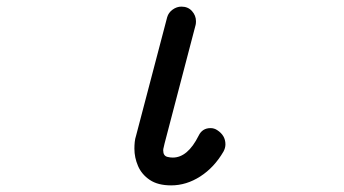

<svg xmlns="http://www.w3.org/2000/svg" viewBox="-20 -537 1040 580"><path d="M497 23Q457 23 432.5 6.5Q408 -10 397 -35.5Q386 -61 386 -88Q386 -98 387 -108Q388 -118 391 -127L485 -485Q489 -499 501.5 -508Q514 -517 528 -517Q548 -517 560 -503.5Q572 -490 572 -473Q572 -466 571 -462L477 -103Q476 -97 474.5 -92Q473 -87 473 -83Q473 -66 486 -63Q490 -62 494 -61.5Q498 -61 502 -61Q547 -61 580 -127Q591 -150 616 -150Q627 -150 636 -144Q661 -128 661 -101Q661 -90 655 -79Q627 -31 585 -4Q543 23 497 23Z"/></svg>

Font: Kiwi Maru Medium
Style: Regular
Weight: 500
Designer: Hiroki-Chan
Version: Version 1.100